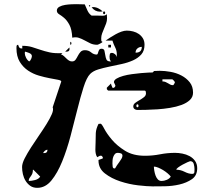

<svg xmlns="http://www.w3.org/2000/svg" viewBox="-20 -848 1040 922"><path d="M450 -773Q457 -773 471.5 -772.5Q486 -772 493 -780L494 -760Q494 -747 489.5 -735Q485 -723 480 -711.5Q475 -700 470.5 -688Q466 -676 466 -664Q466 -659 466.5 -653.5Q467 -648 473 -647Q471 -644 460.5 -638.5Q450 -633 447 -633Q428 -633 413.5 -640Q399 -647 385.5 -654.5Q372 -662 358 -666.5Q344 -671 327 -667Q325 -707 313.5 -728.5Q302 -750 288.5 -761.5Q275 -773 264 -779.5Q253 -786 253 -797Q253 -809 265 -815.5Q277 -822 293 -824.5Q309 -827 324.5 -827.5Q340 -828 347 -828L387 -827Q393 -813 400 -797.5Q407 -782 420 -773ZM413 -820Q413 -817 410 -817Q407 -817 407 -820Q406 -823 410 -823Q414 -823 413 -820ZM460 -792Q436 -792 420 -813Q422 -814 427 -814Q440 -814 452 -808Q464 -802 473 -793ZM480 -780Q475 -780 475 -786.5Q475 -793 480 -793Q485 -793 485 -786.5Q485 -780 480 -780ZM487 -653Q497 -660 509.5 -668Q522 -676 535.5 -683.5Q549 -691 563 -696Q577 -701 589 -701Q604 -701 619.5 -697Q635 -693 647 -684.5Q659 -676 666.5 -663.5Q674 -651 674 -633Q674 -604 658.5 -586.5Q643 -569 618.5 -558Q594 -547 564 -540.5Q534 -534 505 -528Q476 -522 451.5 -514.5Q427 -507 413 -493Q396 -476 381 -428.5Q366 -381 351 -320.5Q336 -260 318.5 -194Q301 -128 278.5 -72.5Q256 -17 227 18.5Q198 54 159 54Q139 54 125.5 44.5Q112 35 103 20.5Q94 6 90 -11.5Q86 -29 86 -46Q86 -63 98.5 -87.5Q111 -112 129 -140Q147 -168 167 -197Q187 -226 203.5 -252.5Q220 -279 229 -300Q238 -321 233 -333L273 -453Q274 -454 274 -457Q274 -462 258 -465Q242 -468 218 -472.5Q194 -477 166.5 -485Q139 -493 115 -509Q91 -525 75 -551Q59 -577 59 -617Q59 -621 59.5 -626.5Q60 -632 67 -633Q70 -623 73.5 -619Q77 -615 87 -615V-628Q114 -628 133.5 -622Q153 -616 173.5 -609Q194 -602 218.5 -596.5Q243 -591 280 -593L273 -587Q281 -584 287 -578.5Q293 -573 299 -567Q305 -561 311.5 -557Q318 -553 326 -553Q337 -553 343 -561.5Q349 -570 354 -580Q359 -590 366.5 -598.5Q374 -607 388 -607Q405 -607 417.5 -596.5Q430 -586 444 -586Q448 -586 449.5 -590.5Q451 -595 452.5 -600Q454 -605 457 -609.5Q460 -614 467 -614Q479 -614 481.5 -604.5Q484 -595 485.5 -583.5Q487 -572 491 -562.5Q495 -553 510 -553H513Q508 -559 507 -564.5Q506 -570 506 -577Q506 -582 507.5 -588Q509 -594 517 -594Q525 -594 532 -588Q539 -582 540 -573L541 -587Q541 -605 533 -620.5Q525 -636 520 -653ZM320 -633Q317 -632 317 -640Q317 -648 320 -647Q323 -645 323 -640Q323 -635 320 -633ZM500 -620V-633H513V-620ZM661 -623Q649 -623 640 -615.5Q631 -608 631 -595Q661 -595 661 -623ZM313 -620Q314 -618 314 -613Q314 -600 300 -600H293ZM133 -580Q132 -589 119 -594Q106 -599 100 -600Q99 -598 99 -593Q99 -583 105 -571Q111 -559 120 -553Q126 -556 130 -566Q134 -576 133 -580ZM720 -507 747 -508Q771 -508 799 -503Q827 -498 851 -485.5Q875 -473 891 -453Q907 -433 907 -403Q907 -382 891.5 -367.5Q876 -353 851.5 -344Q827 -335 796.5 -330Q766 -325 736 -323Q706 -321 680 -320.5Q654 -320 639 -320Q632 -320 626 -324.5Q620 -329 620 -337Q620 -347 629.5 -354Q639 -361 650.5 -367.5Q662 -374 671.5 -381.5Q681 -389 681 -400Q681 -403 680 -408Q679 -413 673 -413H500Q499 -413 496.5 -415.5Q494 -418 493 -420V-427L513 -447Q513 -444 516 -436.5Q519 -429 520 -427Q520 -426 523 -426Q526 -426 527 -427Q531 -428 533 -433Q534 -434 534 -437Q534 -439 533 -440Q533 -441 530 -446.5Q527 -452 527 -453Q527 -463 539.5 -470.5Q552 -478 571.5 -483.5Q591 -489 614 -492Q637 -495 657.5 -497Q678 -499 693.5 -499.5Q709 -500 713 -500ZM760 -457Q769 -457 775.5 -454Q782 -451 787 -448Q792 -445 797.5 -442Q803 -439 810 -439Q813 -439 813 -440Q815 -442 817.5 -447Q820 -452 820 -453Q819 -456 814 -461.5Q809 -467 807 -467H760ZM640 -333Q645 -333 645 -340Q645 -347 640 -347Q635 -347 635 -340Q635 -333 640 -333ZM460 -100Q458 -99 453 -96.5Q448 -94 447 -93Q442 -100 440 -109.5Q438 -119 438 -129Q438 -139 438.5 -148Q439 -157 439 -162Q439 -189 440 -209Q441 -229 453 -253Q456 -254 463 -254Q468 -254 480.5 -230Q493 -206 517.5 -177Q542 -148 580.5 -124Q619 -100 676 -100Q713 -100 748.5 -107Q784 -114 821 -114Q837 -114 855.5 -110.5Q874 -107 890 -98.5Q906 -90 916.5 -75.5Q927 -61 927 -40Q927 -5 901.5 12.5Q876 30 841.5 38Q807 46 770.5 46.5Q734 47 713 47Q687 47 643.5 42Q600 37 557.5 23Q515 9 484 -15Q453 -39 453 -77V-80Q455 -81 463.5 -83.5Q472 -86 473 -87Q474 -87 474 -90Q474 -93 473 -93Q471 -99 467 -100ZM193 -113Q208 -113 208 -129Q201 -129 195.5 -124Q190 -119 187 -113ZM568 -100Q568 -109 560.5 -111.5Q553 -114 546 -114Q537 -114 532 -108.5Q527 -103 524 -95Q521 -87 520.5 -78Q520 -69 520 -63Q520 -58 521 -48.5Q522 -39 530 -39Q532 -39 533 -40Q536 -46 541.5 -54Q547 -62 553 -70Q559 -78 563.5 -86Q568 -94 568 -100ZM914 -36Q914 -47 910.5 -60.5Q907 -74 893 -74Q891 -74 880 -69Q869 -64 857 -57.5Q845 -51 835.5 -44Q826 -37 827 -33Q847 -33 866.5 -23Q886 -13 903 -13Q913 -13 913.5 -22Q914 -31 914 -36ZM800 0Q795 -7 785 -15.5Q775 -24 763.5 -31Q752 -38 740 -43Q728 -48 719 -48Q719 -40 721 -28Q723 -16 727 -5Q731 6 738 13.5Q745 21 756 21Q768 21 781 15.5Q794 10 800 0ZM140 -33H138Q138 -21 135 -14Q132 -7 128 -2Q124 3 121 8Q118 13 118 21Q131 21 148.5 16.5Q166 12 173 0Z"/></svg>

Font: Genkaimincho
Style: Regular
Weight: 800
Designer: Dr. Ken Lunde (project architect, glyph set definition & overall production); Masataka HATTORI \u670D \u90E8 \u6B63 \u8C
Foundry: Adobe Systems Incorporated
Version: Version 1.00